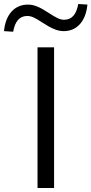

<svg xmlns="http://www.w3.org/2000/svg" viewBox="-100 -942 458 962"><path d="M88 0H171V-705H88ZM-80 -786 -34 -783C-25 -834 -3 -862 37 -862C56 -862 75 -854 112 -829C160 -798 189 -786 219 -786C284 -786 330 -834 338 -919L292 -922C283 -871 261 -843 221 -843C201 -843 183 -852 143 -878C99 -907 70 -919 40 -919C-26 -919 -72 -871 -80 -786Z"/></svg>

Font: Poppy and Pepper
Style: Regular
Weight: 400
Designer: Thy Ha
Foundry: Thy Ha
Version: Version 0.001;Glyphs 3.2 (3227)